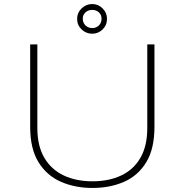

<svg xmlns="http://www.w3.org/2000/svg" viewBox="-20 -920 915 951"><path d="M438 11Q352 11 282 -19.5Q212 -50 170.8 -116.5Q129.5 -183 129.5 -291.5V-700H165V-286Q165 -197 199.8 -138.2Q234.5 -79.5 296 -50.8Q357.5 -22 438 -22Q519 -22 580.2 -50.8Q641.5 -79.5 675.5 -138.2Q709.5 -197 709.5 -286V-700H745V-291.5Q745 -183 704.5 -116.5Q664 -50 594.5 -19.5Q525 11 438 11ZM437 -753Q406.5 -753 384.2 -774.2Q362 -795.5 362 -827Q362 -857 384.2 -878.5Q406.5 -900 437 -900Q466.5 -900 488.2 -878.5Q510 -857 510 -827Q510 -795.5 488.2 -774.2Q466.5 -753 437 -753ZM437 -781Q456 -781 469.5 -793.8Q483 -806.5 483 -828Q483 -847 469.5 -859Q456 -871 437 -871Q417.5 -871 403.8 -859Q390 -847 390 -828Q390 -806.5 403.8 -793.8Q417.5 -781 437 -781Z"/></svg>

Font: Trispace SemiExpanded Thin
Style: Regular
Weight: 100
Width: 6
Designer: Tyler Finck
Foundry: Etcetera Type Company
Version: Version 1.210; ttfautohint (v1.8.3)